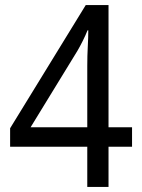

<svg xmlns="http://www.w3.org/2000/svg" viewBox="-20 -739 560 759"><path d="M502 -159H409V0H325V-159H20V-232L319 -719H409V-236H502ZM325 -478Q325 -499 325.5 -518Q326 -537 327 -555Q328 -573 328.5 -589Q329 -605 329 -619H326Q318 -599 307 -577Q296 -555 286 -538L101 -236H325Z"/></svg>

Font: Noto Sans Thai SemiCondensed
Style: Regular
Weight: 400
Width: 4
Designer: Monotype Design Team
Foundry: Monotype Imaging Inc.
Version: Version 2.001